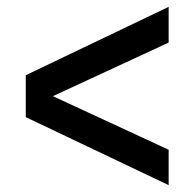

<svg xmlns="http://www.w3.org/2000/svg" viewBox="-20 -530 566 559"><path d="M55 -189V-311L471 -510V-406L134 -250L471 -94V9Z"/></svg>

Font: Teachers SemiBold
Style: Regular
Weight: 600
Designer: Alfredo Marco Pradil & Chank Diesel
Version: Version 0.009